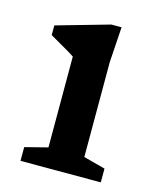

<svg xmlns="http://www.w3.org/2000/svg" viewBox="-85 -580 527 641"><g transform="rotate(15 178.0 -259.0)"><path d="M256.5 -518 248.5 -394.5V-67.5L323.5 -47.5V0H46V-47.5L124.5 -67.5V-381.5Q119 -385.5 104.2 -394.2Q89.5 -403 71.5 -413.2Q53.5 -423.5 38 -432.5V-466L221 -518Z"/></g></svg>

Font: Newsreader 7pt Medium
Style: Regular
Weight: 500
Designer: Hugues Gentile
Foundry: Production Type
Version: Version 1.003